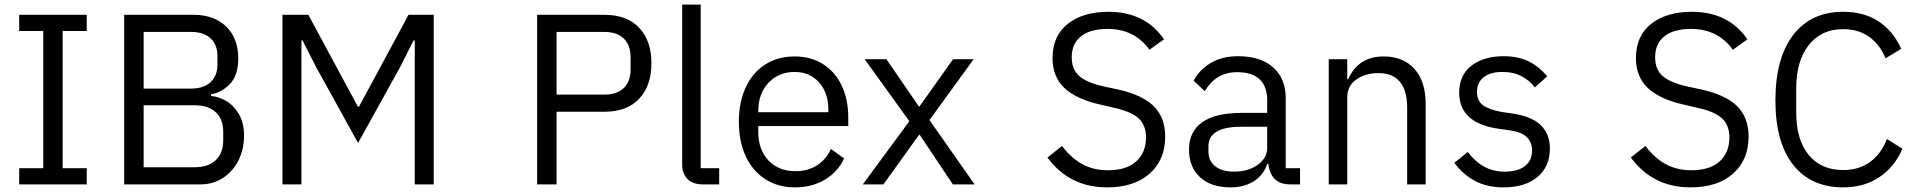

<svg xmlns="http://www.w3.org/2000/svg" viewBox="-20 -797 8284 830"><path d="M355 0H63V-70H167V-663H63V-733H355V-663H251V-70H355Z M517 0V-733H816Q906 -733 958 -682Q1010 -631 1010 -545Q1010 -471 974 -434Q938 -397 892 -389V-382Q923 -380 956 -361.5Q989 -343 1012 -305Q1035 -267 1035 -211Q1035 -151 1010.5 -103Q986 -55 943.5 -27.5Q901 0 847 0ZM806 -414Q860 -414 890 -441.5Q920 -469 920 -519V-554Q920 -604 890 -631.5Q860 -659 806 -659H601V-414ZM821 -74Q880 -74 912.5 -104.5Q945 -135 945 -190V-227Q945 -282 912.5 -312Q880 -342 821 -342H601V-74Z M1283 0H1201V-733H1313L1527 -336H1532L1746 -733H1855V0H1773V-622H1768L1709 -506L1528 -179L1347 -506L1288 -622H1283Z M2386 0H2302V-733H2593Q2690 -733 2743 -677Q2796 -621 2796 -524Q2796 -426 2743 -370Q2690 -314 2593 -314H2386ZM2386 -659V-388H2593Q2647 -388 2676.5 -416.5Q2706 -445 2706 -497V-550Q2706 -602 2676.5 -630.5Q2647 -659 2593 -659Z M3016 0Q2975 0 2952 -23.5Q2929 -47 2929 -84V-777H3009V-70H3089V0Z M3174 -271Q3174 -356 3204 -420Q3234 -484 3288.5 -518.5Q3343 -553 3415 -553Q3486 -553 3538.5 -519.5Q3591 -486 3619 -426Q3647 -366 3647 -289V-252H3258V-226Q3258 -151 3301.5 -104Q3345 -57 3420 -57Q3472 -57 3511.5 -82Q3551 -107 3572 -153L3629 -112Q3603 -55 3547 -21Q3491 13 3416 13Q3344 13 3289 -22Q3234 -57 3204 -121Q3174 -185 3174 -271ZM3258 -312H3561V-322Q3561 -396 3520.5 -441Q3480 -486 3415 -486Q3346 -486 3302 -439Q3258 -392 3258 -318Z M3799 0H3710L3911 -273L3718 -541H3812L3952 -337H3955L4100 -541H4189L3998 -278L4193 0H4099L3956 -214H3953Z M4508 -116 4571 -166Q4610 -114 4658.5 -87.5Q4707 -61 4770 -61Q4849 -61 4891.5 -99Q4934 -137 4934 -203Q4934 -256 4902 -285.5Q4870 -315 4796 -331L4736 -345Q4633 -368 4581.5 -416.5Q4530 -465 4530 -546Q4530 -642 4596 -694Q4662 -746 4772 -746Q4930 -746 5012 -627L4949 -582Q4884 -672 4768 -672Q4694 -672 4653.5 -640.5Q4613 -609 4613 -549Q4613 -496 4646.5 -467.5Q4680 -439 4753 -423L4814 -410Q4920 -386 4968.5 -337Q5017 -288 5017 -207Q5017 -106 4950 -46.5Q4883 13 4766 13Q4603 13 4508 -116Z M5120 -151Q5120 -228 5177 -268.5Q5234 -309 5349 -309H5458V-363Q5458 -423 5425.5 -454Q5393 -485 5328 -485Q5237 -485 5188 -403L5140 -448Q5164 -495 5213.5 -524.5Q5263 -554 5332 -554Q5429 -554 5483.5 -506Q5538 -458 5538 -372V-70H5600V0H5557Q5474 0 5463 -88H5458Q5441 -39 5399.5 -13Q5358 13 5300 13Q5215 13 5167.5 -31Q5120 -75 5120 -151ZM5458 -158V-249H5345Q5274 -249 5239 -227.5Q5204 -206 5204 -165V-143Q5204 -101 5233.5 -78Q5263 -55 5314 -55Q5376 -55 5417 -84.5Q5458 -114 5458 -158Z M5724 0V-541H5804V-454H5808Q5851 -553 5962 -553Q6046 -553 6094.5 -499Q6143 -445 6143 -348V0H6063V-332Q6063 -406 6031.5 -443.5Q6000 -481 5939 -481Q5883 -481 5843.5 -453.5Q5804 -426 5804 -375V0Z M6267 -93 6325 -140Q6357 -98 6396 -76.5Q6435 -55 6485 -55Q6541 -55 6572 -79Q6603 -103 6603 -146Q6603 -182 6580 -204.5Q6557 -227 6504 -234L6461 -240Q6288 -264 6288 -396Q6288 -473 6341.5 -513.5Q6395 -554 6480 -554Q6543 -554 6588.5 -531.5Q6634 -509 6668 -467L6615 -419Q6594 -448 6558.5 -467Q6523 -486 6475 -486Q6422 -486 6393.5 -463Q6365 -440 6365 -400Q6365 -361 6391 -342Q6417 -323 6472 -313L6514 -307Q6600 -295 6640 -256.5Q6680 -218 6680 -155Q6680 -77 6626.5 -32Q6573 13 6480 13Q6409 13 6357 -14.5Q6305 -42 6267 -93Z M7030 -116 7093 -166Q7132 -114 7180.5 -87.5Q7229 -61 7292 -61Q7371 -61 7413.5 -99Q7456 -137 7456 -203Q7456 -256 7424 -285.5Q7392 -315 7318 -331L7258 -345Q7155 -368 7103.5 -416.5Q7052 -465 7052 -546Q7052 -642 7118 -694Q7184 -746 7294 -746Q7452 -746 7534 -627L7471 -582Q7406 -672 7290 -672Q7216 -672 7175.5 -640.5Q7135 -609 7135 -549Q7135 -496 7168.5 -467.5Q7202 -439 7275 -423L7336 -410Q7442 -386 7490.5 -337Q7539 -288 7539 -207Q7539 -106 7472 -46.5Q7405 13 7288 13Q7125 13 7030 -116Z M7655 -362Q7655 -546 7732 -646Q7809 -746 7948 -746Q8038 -746 8101 -704.5Q8164 -663 8199 -586L8131 -545Q8107 -604 8060.5 -637.5Q8014 -671 7948 -671Q7853 -671 7799 -602Q7745 -533 7745 -416V-310Q7745 -193 7798.5 -127.5Q7852 -62 7948 -62Q8017 -62 8065 -97.5Q8113 -133 8137 -196L8204 -154Q8170 -75 8104 -31Q8038 13 7948 13Q7809 13 7732 -84Q7655 -181 7655 -362Z"/></svg>

Font: IBM Plex Sans SC
Style: Regular
Weight: 400
Designer: Mike Abbink; Paul van der Laan; Pieter van Rosmalen; Eunyou Noh; Wujin Sim; Chorong Kim; Dohee Lee; Yejin We; Jinhee Kim
Foundry: Sandoll Inc.
Version: Version 1.000